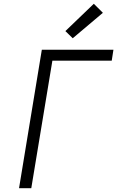

<svg xmlns="http://www.w3.org/2000/svg" viewBox="-20 -999 640 1019"><path d="M81 0 202 -735H582L573 -677H258L146 0ZM366 -796 327 -834 478 -979 526 -931Z"/></svg>

Font: Iosevka Curly Light Extended
Style: Italic
Weight: 300
Width: 7
Italic angle: -9°
Monospace: yes
Designer: Belleve Invis
Foundry: Belleve Invis
Version: Version 11.1.0; ttfautohint (v1.8.3)